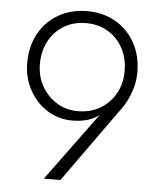

<svg xmlns="http://www.w3.org/2000/svg" viewBox="-52 -755 663 799"><g transform="rotate(5 280.0 -355.0)"><path d="M457 -474Q457 -424 434.5 -382.5Q412 -341 371.5 -316.5Q331 -292 276 -292Q228 -292 189 -316Q150 -340 126.5 -381Q103 -422 103 -474Q103 -528 125.5 -570Q148 -612 188 -636Q228 -660 280 -660Q332 -660 372 -636Q412 -612 434.5 -570Q457 -528 457 -474ZM230 0 461 -323Q481 -351 495.5 -391Q510 -431 510 -474Q510 -544 480.5 -597Q451 -650 399.5 -680Q348 -710 280 -710Q213 -710 161 -680Q109 -650 79.5 -597Q50 -544 50 -474Q50 -412 78 -361Q106 -310 153 -280.5Q200 -251 257 -251Q291 -251 319.5 -259Q348 -267 370 -285L161 0Z"/></g></svg>

Font: Jost-300-LightPL
Style: Regular
Weight: 300
Version: Version 3.300; ttfautohint (v0.97) -l 8 -r 50 -G 200 -x 14 -